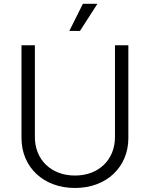

<svg xmlns="http://www.w3.org/2000/svg" viewBox="-20 -962 776 994"><path d="M368.2 11.2C532.2 11.2 644.5 -97.7 644.5 -247.1V-727.5H575.2V-252C575.2 -137.2 493.2 -53.2 368.2 -53.2C243.2 -53.2 160.6 -137.2 160.6 -252V-727.5H91.3V-247.1C91.3 -98.1 203.6 11.2 368.2 11.2ZM338.9 -801.8H394L484.4 -942.4H409.2Z"/></svg>

Font: Raveo Light
Style: Regular
Weight: 300
Designer: Jakub Foglar, Rasmus Andersson (Inter)
Foundry: Jakubfoglar.com
Version: Version 1.100;Glyphs 3.2.3 (3260)